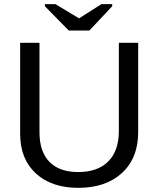

<svg xmlns="http://www.w3.org/2000/svg" viewBox="-20 -894 762 924"><path d="M357 10Q228 10 152.5 -59.5Q77 -129 77 -250V-688H170V-258Q170 -164 218 -115Q266 -66 356 -66Q450 -66 501 -117Q552 -168 552 -264V-688H645V-259Q645 -133 567 -61.5Q489 10 357 10ZM520 -864 410 -747H311L196 -864V-874H247L360 -806H361L468 -874H520Z"/></svg>

Font: Libra Sans
Style: Regular
Weight: 400
Foundry: Context Ltd
Version: Version 1.002